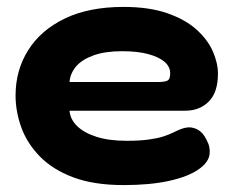

<svg xmlns="http://www.w3.org/2000/svg" viewBox="-20 -517 675 555"><path d="M338 18Q251 18 191.5 -4.5Q132 -27 95 -65Q58 -103 41.5 -149Q25 -195 25 -241Q25 -314 61.5 -372Q98 -430 167.5 -463.5Q237 -497 337 -497Q411 -497 463 -479Q515 -461 547.5 -432Q580 -403 595 -369Q610 -335 610 -304Q610 -250 583.5 -223.5Q557 -197 516 -197H181Q183 -172 203 -152.5Q223 -133 259 -121.5Q295 -110 346 -110Q383 -110 409 -113.5Q435 -117 452 -122.5Q469 -128 481 -134Q493 -140 503 -144Q513 -148 525 -149Q540 -149 553 -141.5Q566 -134 576 -115Q583 -102 585 -92Q587 -82 586 -73Q584 -48 553.5 -27Q523 -6 468 6Q413 18 338 18ZM181 -280H438Q454 -280 463 -283.5Q472 -287 472 -305Q472 -324 456 -338Q440 -352 409 -360.5Q378 -369 333 -369Q284 -369 250.5 -357Q217 -345 200 -325Q183 -305 181 -280Z"/></svg>

Font: Fredoka SemiExpanded SemiBold
Style: Regular
Weight: 600
Width: 6
Designer: Ben Nathan
Foundry: Milena B. Brandão, Ben Nathan
Version: Version 2.001